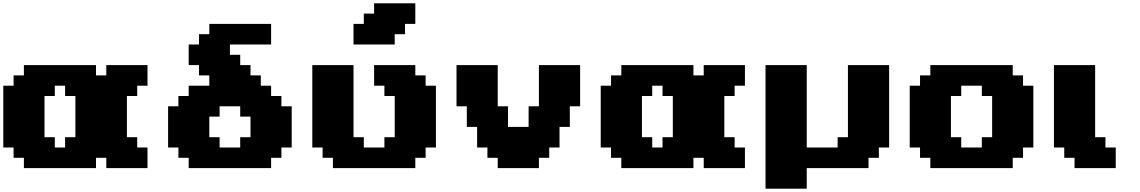

<svg xmlns="http://www.w3.org/2000/svg" viewBox="-20 -1020 6915 1165"><path d="M625 0H875V-125H812.5V-187.5H750V-437.5H812.5V-500H875V-625H625V-562.5H562.5V-625H125V-562.5H62.5V-500H0V-125H62.5V-62.5H125V0H562.5V-62.5H625ZM375 -125H312.5V-187.5H250V-437.5H312.5V-500H375V-437.5H437.5V-187.5H375Z M1125 0H1625V-62.5H1687.5V-125H1750V-375H1687.5V-437.5H1625V-500H1562.5V-562.5H1500V-625H1437.5V-687.5H1375V-750H1625V-875H1250V-812.5H1187.5V-750H1125V-625H1187.5V-562.5H1250V-500H1125V-437.5H1062.5V-375H1000V-125H1062.5V-62.5H1125ZM1437.5 -125H1312.5V-187.5H1250V-312.5H1312.5V-375H1437.5V-312.5H1500V-187.5H1437.5Z M2000 0H2500V-62.5H2562.5V-125H2625V-500H2562.5V-562.5H2500V-625H2250V-500H2312.5V-437.5H2375V-187.5H2312.5V-125H2187.5V-187.5H2125V-625H1875V-125H1937.5V-62.5H2000ZM2125 -750H2375V-812.5H2437.5V-875H2500V-1000H2250V-937.5H2187.5V-875H2125Z M3000 0H3250V-62.5H3312.5V-125H3375V-250H3437.5V-375H3500V-625H3250V-375H3187.5V-250H3062.5V-375H3000V-625H2750V-375H2812.5V-250H2875V-125H2937.5V-62.5H3000Z M4250 0H4500V-125H4437.5V-187.5H4375V-437.5H4437.5V-500H4500V-625H4250V-562.5H4187.5V-625H3750V-562.5H3687.5V-500H3625V-125H3687.5V-62.5H3750V0H4187.5V-62.5H4250ZM4000 -125H3937.5V-187.5H3875V-437.5H3937.5V-500H4000V-437.5H4062.5V-187.5H4000Z M4625 125H4875V0H5250V-62.5H5312.5V-125H5375V-625H5125V-187.5H5062.5V-125H4875V-625H4625Z M5625 0H6125V-62.5H6187.5V-125H6250V-500H6187.5V-562.5H6125V-625H5625V-562.5H5562.5V-500H5500V-125H5562.5V-62.5H5625ZM5937.5 -125H5812.5V-187.5H5750V-437.5H5812.5V-500H5937.5V-437.5H6000V-187.5H5937.5Z M6500 0H6750V-125H6687.5V-187.5H6625V-625H6375V-125H6437.5V-62.5H6500Z"/></svg>

Font: Faithful 32x
Style: Bold
Weight: 400
Foundry: Faithful Resource Pack
Version: Version 1.0; January 27, 2023